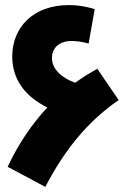

<svg xmlns="http://www.w3.org/2000/svg" viewBox="-20 -705 497 754"><path d="M158 29C229 -108 319 -225 446 -312L362 -435C332 -418 303 -400 275 -380C228 -397 184 -430 184 -477C184 -511 206 -544 262 -544C281 -544 304 -541 328 -534L352 -669C323 -678 291 -685 250 -685C110 -685 28 -597 28 -483C28 -389 84 -323 166 -283C106 -219 54 -143 10 -50Z"/></svg>

Font: Noto Sans Arabic UI SmCn XBd
Style: Regular
Weight: 800
Width: 4
Designer: Monotype Design Team, Nadine Chahine and Nizar Qandah
Foundry: Monotype Imaging Inc.
Version: Version 2.010